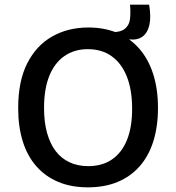

<svg xmlns="http://www.w3.org/2000/svg" viewBox="-20 -791 756 824"><path d="M535 -622 450 -631 452 -652Q497 -652 516 -667.5Q535 -683 538 -710Q541 -737 538 -771H620Q629 -718 621 -683.5Q613 -649 591 -633.5Q569 -618 535 -622ZM357 13Q285 13 229.5 -10.5Q174 -34 135.5 -78Q97 -122 77.5 -185Q58 -248 58 -327Q58 -443 97 -519.5Q136 -596 204 -634.5Q272 -673 359 -673Q427 -673 482 -650.5Q537 -628 576.5 -583.5Q616 -539 637 -474.5Q658 -410 658 -328Q658 -248 638 -184.5Q618 -121 579 -77Q540 -33 484.5 -10Q429 13 357 13ZM359 -78Q419 -78 461 -107Q503 -136 525 -190.5Q547 -245 547 -324Q547 -405 524.5 -462Q502 -519 459.5 -549.5Q417 -580 357 -580Q299 -580 256.5 -550.5Q214 -521 191.5 -465Q169 -409 169 -327Q169 -267 182 -220.5Q195 -174 219 -142.5Q243 -111 278.5 -94.5Q314 -78 359 -78Z"/></svg>

Font: Bricolage Grotesque 96pt ExtraBold Medium
Style: Regular
Weight: 500
Version: Version 1.001;gftools[0.9.33.dev8+g029e19f]